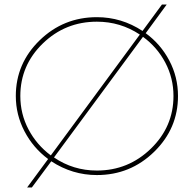

<svg xmlns="http://www.w3.org/2000/svg" viewBox="-20 -775 858 850"><path d="M625 -628Q691 -580 729.5 -507Q768 -434 768 -350Q768 -206 662.5 -103Q557 0 409 0Q300 0 207 -61L121 55H100L193 -71Q127 -120 88.5 -193.5Q50 -267 50 -350Q50 -494 155.5 -596.5Q261 -699 409 -699Q518 -699 611 -638L697 -755H718ZM70 -350Q70 -271 106 -202.5Q142 -134 205 -87L599 -622Q513 -679 409 -679Q269 -679 169.5 -582.5Q70 -486 70 -350ZM409 -20Q548 -20 648 -117Q748 -214 748 -350Q748 -429 712 -497.5Q676 -566 613 -612L219 -78Q304 -20 409 -20Z"/></svg>

Font: Montserrat arm Thin
Style: Regular
Weight: 250
Designer: Julieta Ulanovsky
Foundry: Julieta Ulanovsky
Version: Version 6.000;PS 006.000;hotconv 1.0.88;makeotf.lib2.5.64775